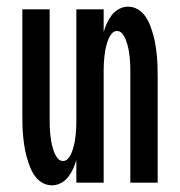

<svg xmlns="http://www.w3.org/2000/svg" viewBox="-20 -548 540 576"><path d="M136 8Q120 8 106.5 0Q93 -8 84 -21Q75 -34 69.5 -48.5Q64 -63 60 -77.5Q56 -92 53.5 -107.5Q51 -123 49.5 -138.5Q48 -154 47.5 -169.5Q47 -185 47 -200V-520H129V-200Q129 -191 129 -181.5Q129 -172 129.5 -162.5Q130 -153 131 -143.5Q132 -134 133.5 -125Q135 -116 137.5 -107Q140 -98 143.5 -89Q147 -80 153.5 -72.5Q160 -65 169 -65Q178 -65 184.5 -72.5Q191 -80 194.5 -89Q198 -98 200.5 -107Q203 -116 204.5 -125Q206 -134 207 -143.5Q208 -153 208.5 -162.5Q209 -172 209 -181.5Q209 -191 209 -200V-520H291V-452Q295 -466 301 -479Q307 -492 315.5 -503Q324 -514 337 -521Q350 -528 364 -528Q380 -528 393.5 -520Q407 -512 416 -499Q425 -486 430.5 -471.5Q436 -457 440 -442.5Q444 -428 446.5 -412.5Q449 -397 450.5 -381.5Q452 -366 452.5 -350.5Q453 -335 453 -320V0H371V-320Q371 -329 371 -338.5Q371 -348 370.5 -357.5Q370 -367 369 -376.5Q368 -386 366.5 -395Q365 -404 362.5 -413Q360 -422 356.5 -431Q353 -440 346.5 -447.5Q340 -455 331 -455Q322 -455 315.5 -447.5Q309 -440 305.5 -431Q302 -422 299.5 -413Q297 -404 295.5 -395Q294 -386 293 -376.5Q292 -367 291.5 -357.5Q291 -348 291 -338.5Q291 -329 291 -320V0H209V-68Q205 -54 199 -41Q193 -28 184.5 -17Q176 -6 163 1Q150 8 136 8Z"/></svg>

Font: Iosevka Medium
Style: Regular
Weight: 500
Monospace: yes
Designer: Belleve Invis
Foundry: Belleve Invis
Version: Version 32.5.0; ttfautohint (v1.8.4)